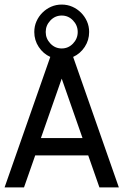

<svg xmlns="http://www.w3.org/2000/svg" viewBox="-20 -820 540 840"><path d="M341 -216 250 -476 159 -216ZM370 -680Q370 -644 350.5 -614.5Q331 -585 300 -571L500 0H415L366 -140H134L85 0H0L200 -571Q169 -585 149.5 -614.5Q130 -644 130 -680Q130 -705 139.5 -726.5Q149 -748 165.5 -764.5Q182 -781 203.5 -790.5Q225 -800 250 -800Q275 -800 296.5 -790.5Q318 -781 334.5 -764.5Q351 -748 360.5 -726.5Q370 -705 370 -680ZM320 -680Q320 -709 299.5 -730.5Q279 -752 250 -752Q221 -752 200.5 -730.5Q180 -709 180 -680Q180 -651 200.5 -629.5Q221 -608 250 -608Q279 -608 299.5 -629.5Q320 -651 320 -680Z"/></svg>

Font: Gauge
Style: Regular
Weight: 400
Designer: Daniel Pimley
Foundry: Daniel Pimley
Version: Version 2.0